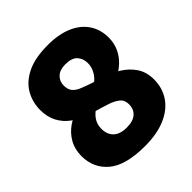

<svg xmlns="http://www.w3.org/2000/svg" viewBox="-201 -869 1018 1018"><g transform="rotate(-45 308.0 -360.0)"><path d="M305 12Q160 12 94 -43.5Q28 -99 28 -189Q28 -240 50.5 -279.5Q73 -319 111 -345Q149 -371 195 -382L335 -343Q300 -335 270.5 -318.5Q241 -302 223 -276.5Q205 -251 205 -217Q205 -174 230.5 -150Q256 -126 305 -126Q353 -126 377 -147.5Q401 -169 401 -205Q401 -237 380 -254Q359 -271 326 -282Q293 -293 254 -304L213 -317Q162 -333 124.5 -360Q87 -387 66.5 -426Q46 -465 46 -516Q46 -575 74 -624Q102 -673 162 -702.5Q222 -732 319 -732Q399 -732 456.5 -707.5Q514 -683 544.5 -637.5Q575 -592 575 -531Q575 -490 559 -455Q543 -420 514.5 -393.5Q486 -367 450 -350L330 -405Q351 -415 367 -432Q383 -449 392 -470Q401 -491 401 -514Q401 -548 380.5 -571Q360 -594 311 -594Q270 -594 248 -573Q226 -552 226 -520Q226 -492 239 -475Q252 -458 278.5 -447Q305 -436 344 -423L396 -407Q450 -391 493.5 -364Q537 -337 562.5 -298Q588 -259 588 -205Q588 -140 554.5 -91Q521 -42 457.5 -15Q394 12 305 12Z"/></g></svg>

Font: Kufam ExtraBold
Style: Regular
Weight: 800
Designer: Wael Morcos, Artur Schmal
Foundry: Original Type
Version: Version 1.300; ttfautohint (v1.8.3)